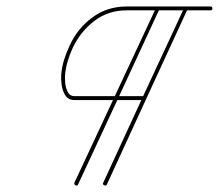

<svg xmlns="http://www.w3.org/2000/svg" viewBox="-20 -567 676 593"><path d="M549 -543Q551 -549 557 -546Q562 -544 559 -538Q497 -403 434.5 -268Q372 -133 310 3Q310 3 310 3Q310 3 310 3Q307 8 302 5Q296 3 299 -3Q361 -138 423.5 -273Q486 -408 549 -543Q549 -543 549 -543Q549 -543 549 -543ZM470 -546Q475 -544 472 -538Q410 -403 347 -268Q284 -133 221 3Q221 3 221 3Q221 3 221 3Q219 8 213 5Q208 3 210 -3Q273 -138 336 -273Q399 -408 462 -543Q464 -549 470 -546ZM630 -547Q636 -547 636 -541Q636 -535 630 -535Q565 -535 500.5 -535Q436 -535 371 -535Q314 -535 271.5 -502.5Q229 -470 205 -420Q196 -401 189.5 -379.5Q183 -358 181 -336Q180 -326 181.5 -310.5Q183 -295 189.5 -282.5Q196 -270 210 -270Q264 -270 318 -270Q372 -270 426 -270Q426 -270 426 -270Q426 -270 426 -270Q432 -270 432 -264Q432 -258 426 -258Q372 -258 318 -258Q264 -258 210 -258Q191 -258 182 -272Q173 -286 170.5 -304.5Q168 -323 169 -336Q171 -360 178 -382.5Q185 -405 195 -426Q219 -479 265 -513Q311 -547 371 -547Q436 -547 500.5 -547Q565 -547 630 -547Q630 -547 630 -547Q630 -547 630 -547Z"/></svg>

Font: FRB American Cursive Guidelines Arrows Thin
Style: Italic
Weight: 100
Italic angle: -25°
Version: Version 2.0;Modular Font Editor K font №1